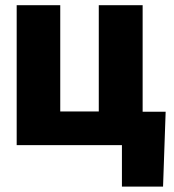

<svg xmlns="http://www.w3.org/2000/svg" viewBox="-20 -548 656 725"><path d="M43 -528.3H207.5V-127H353V-528.3H518.6V-126H605.5L595.7 156.7H440.4V0H43Z"/></svg>

Font: Sadagaat-English
Style: Regular
Weight: 900
Designer: Ahmed alsheikh
Foundry: Ahmed alsheikh Design
Version: Version 2.137;January 17, 2018;FontCreator 11.0.0.2408 64-bi